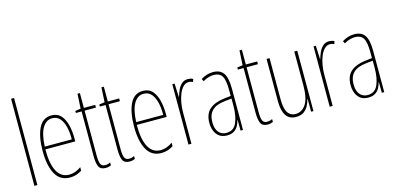

<svg xmlns="http://www.w3.org/2000/svg" viewBox="-70 -1185 3333 1619"><g transform="rotate(-15 1597.0 -375.0)"><path d="M97 0H71V-760H97Z M362 -537Q415 -537 445 -503Q475 -469 488 -415Q501 -361 501 -301V-273H240Q239 -148 274.5 -81.5Q310 -15 381 -15Q433 -15 485 -52V-22Q464 -8 438 1Q412 10 381 10Q295 10 254.5 -63.5Q214 -137 214 -264Q214 -388 250 -462.5Q286 -537 362 -537ZM362 -512Q310 -512 278 -459Q246 -406 241 -297H477Q478 -356 466.5 -404.5Q455 -453 429.5 -482.5Q404 -512 362 -512Z M694 -14Q707 -14 719.5 -17.5Q732 -21 739 -25V0Q729 4 718 7Q707 10 693 10Q647 10 632.5 -21Q618 -52 618 -112V-503H568V-521L616 -528L623 -656H644V-527H743V-503H644V-108Q644 -60 654 -37Q664 -14 694 -14Z M903 -14Q916 -14 928.5 -17.5Q941 -21 948 -25V0Q938 4 927 7Q916 10 902 10Q856 10 841.5 -21Q827 -52 827 -112V-503H777V-521L825 -528L832 -656H853V-527H952V-503H853V-108Q853 -60 863 -37Q873 -14 903 -14Z M1160 -537Q1213 -537 1243 -503Q1273 -469 1286 -415Q1299 -361 1299 -301V-273H1038Q1037 -148 1072.5 -81.5Q1108 -15 1179 -15Q1231 -15 1283 -52V-22Q1262 -8 1236 1Q1210 10 1179 10Q1093 10 1052.5 -63.5Q1012 -137 1012 -264Q1012 -388 1048 -462.5Q1084 -537 1160 -537ZM1160 -512Q1108 -512 1076 -459Q1044 -406 1039 -297H1275Q1276 -356 1264.5 -404.5Q1253 -453 1227.5 -482.5Q1202 -512 1160 -512Z M1553 -535Q1563 -535 1575.5 -532.5Q1588 -530 1598 -524L1590 -500Q1584 -503 1574 -506Q1564 -509 1553 -509Q1526 -509 1505 -487.5Q1484 -466 1470 -431.5Q1456 -397 1449 -356.5Q1442 -316 1442 -277V0H1416V-527H1436L1441 -409H1443Q1451 -436 1463.5 -465Q1476 -494 1498 -514.5Q1520 -535 1553 -535Z M1772 -537Q1835 -537 1863.5 -496.5Q1892 -456 1892 -358V0H1871L1870 -93H1868Q1862 -68 1849.5 -44.5Q1837 -21 1813.5 -5.5Q1790 10 1752 10Q1710 10 1684 -9.5Q1658 -29 1645.5 -61Q1633 -93 1633 -129Q1633 -208 1678 -247.5Q1723 -287 1805 -297L1866 -304V-355Q1866 -445 1844 -478.5Q1822 -512 1772 -512Q1754 -512 1730 -506Q1706 -500 1678 -483L1667 -505Q1718 -537 1772 -537ZM1804 -274Q1730 -266 1694.5 -230.5Q1659 -195 1659 -129Q1659 -73 1684 -42.5Q1709 -12 1752 -12Q1815 -12 1841 -70Q1867 -128 1867 -220V-281Z M2108 -14Q2121 -14 2133.5 -17.5Q2146 -21 2153 -25V0Q2143 4 2132 7Q2121 10 2107 10Q2061 10 2046.5 -21Q2032 -52 2032 -112V-503H1982V-521L2030 -528L2037 -656H2058V-527H2157V-503H2058V-108Q2058 -60 2068 -37Q2078 -14 2108 -14Z M2507 -527V0H2487L2486 -112H2484Q2477 -83 2462.5 -55Q2448 -27 2422 -8.5Q2396 10 2353 10Q2239 10 2239 -159V-527H2265V-167Q2265 -87 2288.5 -51Q2312 -15 2355 -15Q2412 -15 2446.5 -67Q2481 -119 2481 -228V-527Z M2786 -535Q2796 -535 2808.5 -532.5Q2821 -530 2831 -524L2823 -500Q2817 -503 2807 -506Q2797 -509 2786 -509Q2759 -509 2738 -487.5Q2717 -466 2703 -431.5Q2689 -397 2682 -356.5Q2675 -316 2675 -277V0H2649V-527H2669L2674 -409H2676Q2684 -436 2696.5 -465Q2709 -494 2731 -514.5Q2753 -535 2786 -535Z M3005 -537Q3068 -537 3096.5 -496.5Q3125 -456 3125 -358V0H3104L3103 -93H3101Q3095 -68 3082.5 -44.5Q3070 -21 3046.5 -5.5Q3023 10 2985 10Q2943 10 2917 -9.5Q2891 -29 2878.5 -61Q2866 -93 2866 -129Q2866 -208 2911 -247.5Q2956 -287 3038 -297L3099 -304V-355Q3099 -445 3077 -478.5Q3055 -512 3005 -512Q2987 -512 2963 -506Q2939 -500 2911 -483L2900 -505Q2951 -537 3005 -537ZM3037 -274Q2963 -266 2927.5 -230.5Q2892 -195 2892 -129Q2892 -73 2917 -42.5Q2942 -12 2985 -12Q3048 -12 3074 -70Q3100 -128 3100 -220V-281Z"/></g></svg>

Font: Noto Sans Telugu ExtraCondensed Thin
Style: Regular
Weight: 100
Width: 2
Designer: Jelle Bosma - Monotype Design Team
Foundry: Monotype Imaging Inc.
Version: Version 2.005; ttfautohint (v1.8.4.7-5d5b)